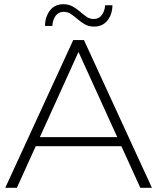

<svg xmlns="http://www.w3.org/2000/svg" viewBox="-20 -890 745 910"><path d="M5 0 327 -700H378L700 0H645L341 -668H363L60 0ZM123 -197 140 -240H559L576 -197ZM426 -764Q401 -764 382.5 -774.5Q364 -785 348.5 -798.5Q333 -812 317 -823Q301 -834 282 -834Q258 -834 244 -815.5Q230 -797 228 -767H193Q194 -810 216.5 -840Q239 -870 280 -870Q305 -870 324 -859.5Q343 -849 358.5 -835.5Q374 -822 389.5 -811Q405 -800 424 -800Q449 -800 463 -819.5Q477 -839 478 -865H513Q512 -821 489 -792.5Q466 -764 426 -764Z"/></svg>

Font: Montserrat Thin Light
Style: Regular
Weight: 300
Version: Version 9.000